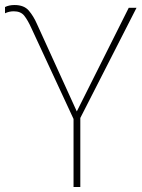

<svg xmlns="http://www.w3.org/2000/svg" viewBox="-22 -745 564 765"><path d="M36 -725Q14 -725 -2 -717V-692Q14 -700 33 -700Q61 -700 75 -682Q89 -664 103 -633L271 -271V0H298V-275L522 -714H491L284 -301L125 -650Q112 -680 93 -702.5Q74 -725 36 -725Z"/></svg>

Font: Noto Sans Display Thin
Style: Regular
Weight: 250
Designer: Monotype Design Team
Foundry: Monotype Imaging Inc.
Version: Version 1.900